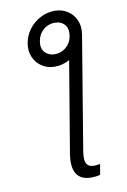

<svg xmlns="http://www.w3.org/2000/svg" viewBox="-103 -820 718 1086"><g transform="rotate(-10 256.0 -277.5)"><path d="M339.4 -571.3 420.4 -605.5 312 48.3Q303.7 99.1 315.2 120.4Q326.7 141.6 359.4 141.6Q366.7 141.6 376 140.4Q385.3 139.2 393.1 137.2L382.8 197.8Q372.6 201.2 358.4 202.9Q344.2 204.6 332 204.6Q271.5 204.6 247.1 165.3Q222.7 126 235.8 48.3ZM107.9 -604Q114.7 -647.9 141.1 -683.3Q167.5 -718.8 206.5 -739.5Q245.6 -760.3 289.6 -760.3Q332.5 -760.3 364.5 -739Q396.5 -717.8 411.6 -682.4Q426.8 -647 419.9 -604Q413.1 -562 386.2 -526.6Q359.4 -491.2 320.6 -470.2Q281.7 -449.2 238.3 -448.7Q195.8 -448.7 163.8 -469.7Q131.8 -490.7 116.5 -526.1Q101.1 -561.5 107.9 -604ZM249.5 -518.1Q273.9 -518.6 294.7 -529.1Q315.4 -539.6 330.1 -559.1Q344.7 -578.6 349.1 -605.5Q356 -647 335.4 -670.4Q314.9 -693.8 278.8 -693.8Q255.4 -693.8 233.9 -683.3Q212.4 -672.9 197.8 -652.8Q183.1 -632.8 178.2 -605Q171.4 -563.5 193.1 -540.8Q214.8 -518.1 249.5 -518.1Z"/></g></svg>

Font: Inter Light
Style: Italic
Weight: 300
Italic angle: -9.3988°
Designer: Rasmus Andersson
Foundry: rsms
Version: Version 4.001;git-66647c0bb